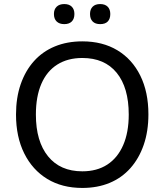

<svg xmlns="http://www.w3.org/2000/svg" viewBox="-20 -918 811 947"><path d="M386 9Q286 9 213 -35.5Q140 -80 99.5 -161.5Q59 -243 59 -353Q59 -436 82 -502.5Q105 -569 147.5 -616.5Q190 -664 250.5 -689Q311 -714 386 -714Q486 -714 559 -670Q632 -626 672 -545Q712 -464 712 -354Q712 -271 689 -204Q666 -137 623.5 -89Q581 -41 521 -16Q461 9 386 9ZM386 -73Q458 -73 509 -106Q560 -139 587.5 -202Q615 -265 615 -353Q615 -486 555.5 -559Q496 -632 386 -632Q314 -632 262.5 -599.5Q211 -567 184 -504.5Q157 -442 157 -353Q157 -221 217 -147Q277 -73 386 -73ZM474 -799Q450 -799 437 -812Q424 -825 424 -849Q424 -872 437 -885Q450 -898 474 -898Q498 -898 511 -885Q524 -872 524 -849Q524 -825 511.5 -812Q499 -799 474 -799ZM297 -799Q273 -799 259.5 -812Q246 -825 246 -849Q246 -872 259.5 -885Q273 -898 297 -898Q321 -898 334 -885Q347 -872 347 -849Q347 -825 334 -812Q321 -799 297 -799Z"/></svg>

Font: Nunito Medium
Style: Regular
Weight: 500
Designer: Vernon Adams
Foundry: Vernon Adams
Version: Version 3.602